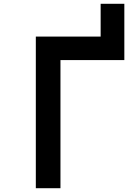

<svg xmlns="http://www.w3.org/2000/svg" viewBox="-20 -993 740 1013"><path d="M169 -800H511V-973H636V-676H299V0H169Z"/></svg>

Font: Martian Mono Medium
Style: Regular
Weight: 500
Monospace: yes
Designer: Roman Shamin
Foundry: Evil Martians
Version: Version 1.000; ttfautohint (v1.8.4.7-5d5b)